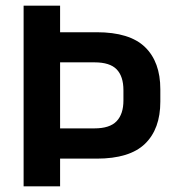

<svg xmlns="http://www.w3.org/2000/svg" viewBox="-20 -659 620 679"><path d="M322 -98H151V-205H314Q368 -205 392.2 -230.2Q416.5 -255.5 416.5 -303.5V-340Q416.5 -389 392.5 -413.8Q368.5 -438.5 314.5 -438.5H151V-545H322Q438.5 -545 492.8 -492.5Q547 -440 547 -343.5V-299.5Q547 -203 492.8 -150.5Q438.5 -98 322 -98ZM192.5 0H63.5V-639H192.5V-520V-470V-170.5V-123Z"/></svg>

Font: Anek Kannada Medium SemiBold
Style: Regular
Weight: 600
Version: Version 1.003